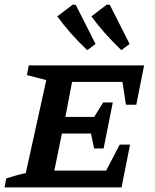

<svg xmlns="http://www.w3.org/2000/svg" viewBox="-30 -814 672 834"><path d="M-10 0 -3 -39Q19 -46 40 -52Q61 -58 82 -62L171 -466L87 -488L95 -530H596L562 -359H517L502 -458H283L254 -306H379L418 -369H460L420 -169H379L365 -234H239L206 -73H431L490 -186H535L498 0ZM349 -596Q307 -636 276 -671.5Q245 -707 219 -743L286 -794L299 -793L385 -623ZM497 -596Q456 -636 424.5 -671.5Q393 -707 367 -743L434 -794L447 -793L533 -623Z"/></svg>

Font: Piazzolla SC SemiBold
Style: Italic
Weight: 600
Italic angle: -11.3°
Designer: Juan Pablo del Peral
Foundry: Huerta Tipografica
Version: Version 1.330